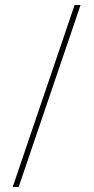

<svg xmlns="http://www.w3.org/2000/svg" viewBox="-20 -742 376 772"><path d="M280 -722 31 10H55L304 -722Z"/></svg>

Font: Sprat Extended Thin
Style: Regular
Weight: 100
Width: 9
Designer: Ethan Nakache
Foundry: Collletttivo
Version: Version 2.000;Glyphs 3.2 (3217)